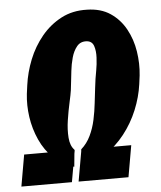

<svg xmlns="http://www.w3.org/2000/svg" viewBox="-52 -765 678 811"><g transform="rotate(-5 287.0 -360.0)"><path d="M352.5 -387.7 357.4 -425.8Q358.9 -435.5 363.5 -460.9Q368.2 -486.3 369.6 -514.9Q371.1 -543.5 364 -564.5Q356.9 -585.4 334.5 -587.4Q308.1 -589.4 292.7 -570.8Q277.3 -552.2 269.5 -524.2Q261.7 -496.1 258.8 -468.8Q255.9 -441.4 253.9 -425.3L249.5 -387.2Q247.1 -370.1 239.5 -336.2Q231.9 -302.2 225.8 -262.5Q219.7 -222.7 222.4 -188Q225.1 -153.3 242.7 -135.7L235.8 -64Q185.1 -77.1 149.7 -111.6Q114.3 -146 93.3 -192.4Q72.3 -238.8 64.9 -289.6Q57.6 -340.3 63 -387.7L67.9 -424.3Q75.2 -478.5 96.4 -531.7Q117.7 -585 153.3 -628.2Q189 -671.4 237.3 -696.8Q285.6 -722.2 346.7 -720.2Q405.3 -719.2 445.6 -692.1Q485.8 -665 509.8 -621.3Q533.7 -577.6 541.7 -526.1Q549.8 -474.6 544.4 -424.3L539.6 -387.7Q532.2 -333.5 510 -279.5Q487.8 -225.6 451.9 -179.9Q416 -134.3 368.9 -103.3Q321.8 -72.3 264.2 -63.5L271.5 -134.8Q296.4 -156.7 311.3 -188Q326.2 -219.2 333.7 -254.4Q341.3 -289.6 345 -324.2Q348.6 -358.9 352.5 -387.7ZM248.5 0 272 -133.8H483.4L460 0ZM5.9 0 29.3 -133.8H243.7L220.2 0Z"/></g></svg>

Font: Roboto Condensed Black
Style: Italic
Weight: 900
Italic angle: -12°
Designer: Christian Robertson
Foundry: Google
Version: Version 3.008; 2023